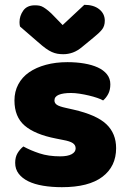

<svg xmlns="http://www.w3.org/2000/svg" viewBox="-20 -760 532 797"><path d="M462 -145Q462 -69 405 -26Q348 17 237 17Q195 17 159 11Q123 5 97.5 -7.5Q72 -20 57.5 -39Q43 -58 43 -84Q43 -108 53 -124.5Q63 -141 77 -152Q106 -136 143.5 -123.5Q181 -111 230 -111Q261 -111 277.5 -120Q294 -129 294 -144Q294 -158 282 -166Q270 -174 242 -179L212 -185Q125 -202 82.5 -238.5Q40 -275 40 -343Q40 -380 56 -410Q72 -440 101 -460Q130 -480 170.5 -491Q211 -502 260 -502Q297 -502 329.5 -496.5Q362 -491 386 -480Q410 -469 424 -451.5Q438 -434 438 -410Q438 -387 429.5 -370.5Q421 -354 408 -343Q400 -348 384 -353.5Q368 -359 349 -363.5Q330 -368 310.5 -371Q291 -374 275 -374Q242 -374 224 -366.5Q206 -359 206 -343Q206 -332 216 -325Q226 -318 254 -312L285 -305Q381 -283 421.5 -244.5Q462 -206 462 -145ZM240 -656 330 -740Q369 -740 392 -721.5Q415 -703 415 -674Q415 -652 403.5 -637.5Q392 -623 367 -603L322 -566Q302 -549 282.5 -542Q263 -535 243 -535Q229 -535 218 -537Q207 -539 195.5 -544Q184 -549 170 -559Q156 -569 137 -586L63 -650Q62 -655 61.5 -659Q61 -663 61 -668Q61 -694 76.5 -716Q92 -738 125 -738Q135 -738 143.5 -736.5Q152 -735 161 -729.5Q170 -724 181 -715Q192 -706 206 -691Z"/></svg>

Font: Baloo Paaji 2 ExtraBold
Style: Regular
Weight: 800
Designer: Shuchita Grover, Noopur Datye and Ek Type
Foundry: Ek Type
Version: Version 1.640;hotconv 1.0.111;makeotfexe 2.5.65597; ttfautoh